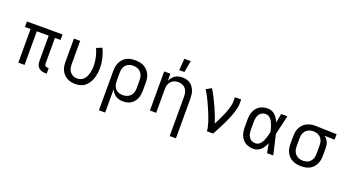

<svg xmlns="http://www.w3.org/2000/svg" viewBox="-65 -1470 4330 2399"><g transform="rotate(20 2100.0 -270.0)"><path d="M501 8Q477 8 454 2Q431 -4 413 -19.5Q395 -35 387 -58Q379 -81 379 -104V-447H221V0H138V-447H63V-520H537V-447H462V-104Q462 -97 464.5 -89Q467 -81 472.5 -75.5Q478 -70 485.5 -68Q493 -66 501 -66H518V8Z M896 8Q867 8 839 2Q811 -4 786 -17.5Q761 -31 741.5 -52Q722 -73 709.5 -99Q697 -125 692.5 -153Q688 -181 688 -210V-520H771V-210Q771 -192 773.5 -174Q776 -156 782.5 -139.5Q789 -123 800.5 -108.5Q812 -94 827 -84Q842 -74 859.5 -69.5Q877 -65 896 -65Q920 -65 943 -74Q966 -83 982.5 -101.5Q999 -120 1009.5 -142Q1020 -164 1026 -188Q1032 -212 1034.5 -236Q1037 -260 1037 -285Q1037 -341 1024 -397Q1011 -453 988 -505L1063 -535Q1090 -476 1105 -412.5Q1120 -349 1120 -284Q1120 -249 1115 -214.5Q1110 -180 1099.5 -147.5Q1089 -115 1070.5 -85Q1052 -55 1025.5 -33Q999 -11 965 -1.5Q931 8 896 8Z M1288 215V-310Q1288 -339 1293 -367.5Q1298 -396 1310.5 -422Q1323 -448 1343 -469.5Q1363 -491 1388.5 -504.5Q1414 -518 1443 -523Q1472 -528 1501 -528Q1530 -528 1559 -523Q1588 -518 1614.5 -505Q1641 -492 1662 -471Q1683 -450 1696.5 -423.5Q1710 -397 1715 -368Q1720 -339 1720 -310V-210Q1720 -183 1716.5 -156Q1713 -129 1703 -103.5Q1693 -78 1676 -56Q1659 -34 1636 -19Q1613 -4 1586.5 2Q1560 8 1532 8Q1507 8 1481.5 2.5Q1456 -3 1434.5 -17Q1413 -31 1397 -51.5Q1381 -72 1371 -96V215ZM1501 -65Q1520 -65 1538.5 -69Q1557 -73 1573.5 -82Q1590 -91 1603 -105.5Q1616 -120 1623.5 -137Q1631 -154 1634 -172.5Q1637 -191 1637 -210V-310Q1637 -329 1634 -347.5Q1631 -366 1623.5 -383Q1616 -400 1603 -414.5Q1590 -429 1573.5 -438Q1557 -447 1538.5 -451Q1520 -455 1501 -455Q1483 -455 1464.5 -451Q1446 -447 1430 -437.5Q1414 -428 1402 -413.5Q1390 -399 1383 -382Q1376 -365 1373.5 -346.5Q1371 -328 1371 -310V-210Q1371 -192 1373.5 -173.5Q1376 -155 1383 -138Q1390 -121 1402 -106.5Q1414 -92 1430 -82.5Q1446 -73 1464 -69Q1482 -65 1501 -65Z M2229 215V-310Q2229 -328 2226.5 -346.5Q2224 -365 2217 -382Q2210 -399 2198 -413.5Q2186 -428 2170.5 -437.5Q2155 -447 2136.5 -451Q2118 -455 2100 -455Q2082 -455 2063.5 -451Q2045 -447 2029.5 -437.5Q2014 -428 2002 -413.5Q1990 -399 1983 -382Q1976 -365 1973.5 -346.5Q1971 -328 1971 -310V0H1888V-520H1971V-424Q1981 -448 1997 -468.5Q2013 -489 2034 -502.5Q2055 -516 2080.5 -522Q2106 -528 2132 -528Q2158 -528 2184.5 -521.5Q2211 -515 2233 -500Q2255 -485 2271 -462.5Q2287 -440 2296 -415Q2305 -390 2308.5 -363.5Q2312 -337 2312 -310V215ZM2059 -600 2071 -755H2156L2128 -600Z M2645 0Q2645 -27 2638.5 -52.5Q2632 -78 2624.5 -103.5Q2617 -129 2608 -154Q2599 -179 2589.5 -203.5Q2580 -228 2569.5 -252.5Q2559 -277 2548 -301.5Q2537 -326 2526 -349.5Q2515 -373 2503 -397Q2491 -421 2478 -444Q2465 -467 2451 -489L2521 -528Q2550 -481 2575.5 -431.5Q2601 -382 2624 -331Q2647 -280 2667.5 -228.5Q2688 -177 2704 -124Q2719 -151 2732.5 -178.5Q2746 -206 2759 -234Q2772 -262 2784 -290.5Q2796 -319 2805.5 -348Q2815 -377 2822 -407Q2829 -437 2829 -468V-520H2912V-468Q2912 -436 2905 -405Q2898 -374 2888.5 -344Q2879 -314 2867.5 -284.5Q2856 -255 2843 -226Q2830 -197 2816 -168.5Q2802 -140 2787.5 -111.5Q2773 -83 2758 -55.5Q2743 -28 2728 0Z M3266 8Q3238 8 3211 2Q3184 -4 3160 -18.5Q3136 -33 3118.5 -54.5Q3101 -76 3090.5 -101.5Q3080 -127 3076 -154.5Q3072 -182 3072 -210V-310Q3072 -338 3076 -365.5Q3080 -393 3090.5 -418.5Q3101 -444 3118.5 -465.5Q3136 -487 3160 -501.5Q3184 -516 3211 -522Q3238 -528 3266 -528Q3293 -528 3318.5 -518Q3344 -508 3363 -489.5Q3382 -471 3396.5 -448Q3411 -425 3421 -400Q3427 -430 3432.5 -460Q3438 -490 3443 -520H3526Q3511 -456 3497 -391.5Q3483 -327 3467 -263Q3483 -198 3497.5 -132Q3512 -66 3528 0H3445Q3439 -31 3433.5 -62Q3428 -93 3422 -125Q3412 -99 3398 -75.5Q3384 -52 3364.5 -33Q3345 -14 3319 -3Q3293 8 3266 8ZM3266 -66Q3287 -66 3305.5 -77Q3324 -88 3336.5 -105Q3349 -122 3358 -141.5Q3367 -161 3373.5 -181.5Q3380 -202 3385.5 -222.5Q3391 -243 3395 -263Q3391 -283 3385.5 -303Q3380 -323 3373 -342.5Q3366 -362 3357.5 -381Q3349 -400 3336 -416.5Q3323 -433 3305 -443.5Q3287 -454 3266 -454Q3249 -454 3232 -449.5Q3215 -445 3201.5 -434.5Q3188 -424 3178.5 -409Q3169 -394 3164 -378Q3159 -362 3157 -344.5Q3155 -327 3155 -310V-210Q3155 -193 3157 -175.5Q3159 -158 3164 -142Q3169 -126 3178.5 -111Q3188 -96 3201.5 -85.5Q3215 -75 3232 -70.5Q3249 -66 3266 -66Z M3899 8Q3870 8 3841 3Q3812 -2 3785.5 -15Q3759 -28 3738 -49Q3717 -70 3703.5 -96.5Q3690 -123 3685 -152Q3680 -181 3680 -210V-310Q3680 -338 3684.5 -366Q3689 -394 3701.5 -419.5Q3714 -445 3733 -466Q3752 -487 3777 -500.5Q3802 -514 3829 -521Q3856 -528 3885 -528H3900L4181 -520V-447L4046 -450Q4062 -439 4075 -423Q4088 -407 4097 -388.5Q4106 -370 4109 -350Q4112 -330 4112 -310V-210Q4112 -181 4107 -152.5Q4102 -124 4089.5 -98Q4077 -72 4057 -50.5Q4037 -29 4011.5 -15.5Q3986 -2 3957 3Q3928 8 3899 8ZM3899 -65Q3917 -65 3935.5 -69Q3954 -73 3970 -82.5Q3986 -92 3998 -106.5Q4010 -121 4017 -138Q4024 -155 4026.5 -173.5Q4029 -192 4029 -210V-310Q4029 -327 4027 -344.5Q4025 -362 4018.5 -378.5Q4012 -395 4001.5 -409Q3991 -423 3976.5 -433Q3962 -443 3945 -448Q3928 -453 3911 -454L3900 -455H3891Q3873 -455 3855 -450Q3837 -445 3821.5 -435.5Q3806 -426 3794.5 -412Q3783 -398 3775.5 -381Q3768 -364 3765.5 -346Q3763 -328 3763 -310V-210Q3763 -191 3766 -172.5Q3769 -154 3776.5 -137Q3784 -120 3797 -105.5Q3810 -91 3826.5 -82Q3843 -73 3861.5 -69Q3880 -65 3899 -65Z"/></g></svg>

Font: Iosevka Fixed Extended
Style: Regular
Weight: 400
Width: 7
Monospace: yes
Designer: Belleve Invis
Foundry: Belleve Invis
Version: Version 24.1.1; ttfautohint (v1.8.4)